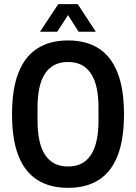

<svg xmlns="http://www.w3.org/2000/svg" viewBox="-20 -894 656 926"><path d="M308 12Q221 12 160.5 -26Q100 -64 69 -142.5Q38 -221 38 -343Q38 -465 69 -543.5Q100 -622 160.5 -660.5Q221 -699 308 -699Q396 -699 456 -660.5Q516 -622 547 -543.5Q578 -465 578 -343Q578 -221 547 -142.5Q516 -64 456 -26Q396 12 308 12ZM308 -91Q346 -91 373 -105Q400 -119 418.5 -147Q437 -175 446 -216.5Q455 -258 455 -313V-374Q455 -429 446 -470.5Q437 -512 418.5 -539.5Q400 -567 373 -581Q346 -595 308 -595Q271 -595 243.5 -581Q216 -567 197.5 -539.5Q179 -512 170 -470.5Q161 -429 161 -374V-313Q161 -258 170 -216.5Q179 -175 197.5 -147Q216 -119 243.5 -105Q271 -91 308 -91ZM173 -741 261 -874H355L442 -741H359L285 -858H332L256 -741Z"/></svg>

Font: Archivo SemiBold Condensed
Style: Regular
Weight: 600
Width: 3
Version: Version 2.001